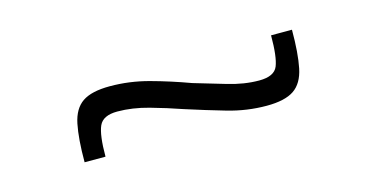

<svg xmlns="http://www.w3.org/2000/svg" viewBox="-30 -444 558 284"><g transform="rotate(-15 248.5 -302.0)"><path d="M75 -247Q75 -283 79.5 -305Q84 -327 98 -336.5Q112 -346 140 -346Q170 -346 199.5 -338Q229 -330 259 -319Q283 -312 308 -304.5Q333 -297 356 -297Q379 -297 384.5 -310.5Q390 -324 390 -357H422Q422 -321 417.5 -299Q413 -277 399 -267.5Q385 -258 357 -258Q327 -258 297.5 -266.5Q268 -275 237 -285Q214 -293 189 -300Q164 -307 141 -307Q119 -307 113 -293.5Q107 -280 107 -247Z"/></g></svg>

Font: Saira Thin ExtraLight
Style: Regular
Weight: 250
Version: Version 1.101